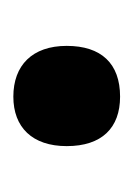

<svg xmlns="http://www.w3.org/2000/svg" viewBox="25 -218 204 295"><g transform="rotate(90 127.5 -71.0)"><path d="M51 -71C51 -18 81 11 129 11C176 11 205 -18 205 -71C205 -125 177 -153 129 -153C78 -153 51 -124 51 -71Z"/></g></svg>

Font: Noto Sans Ethiopic ExtraCondensed
Style: Bold
Weight: 700
Width: 2
Designer: Monotype Design Team
Foundry: Monotype Imaging Inc.
Version: Version 2.102